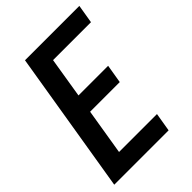

<svg xmlns="http://www.w3.org/2000/svg" viewBox="-214 -835 934 934"><g transform="rotate(-45 253.0 -367.5)"><path d="M11 0 132 -735H506L490 -639H229L195 -430H399L383 -334H179L140 -96H401L385 0Z"/></g></svg>

Font: Iosevka Web
Style: Bold Italic
Weight: 700
Italic angle: -9°
Monospace: yes
Designer: Belleve Invis
Foundry: Belleve Invis
Version: Version 28.0.3; ttfautohint (v1.8.3)